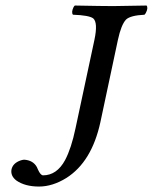

<svg xmlns="http://www.w3.org/2000/svg" viewBox="-20 -667 553 694"><path d="M406.2 -522.9 342.8 -225.1Q311.5 -82 220.2 -23.9Q169.9 7.3 121.1 7.3Q70.3 7.3 39.1 -14.6Q17.6 -31.2 21.5 -54.2Q26.4 -77.6 55.2 -87.4Q62 -89.4 66.9 -89.8Q99.6 -87.9 113.3 -63Q114.7 -60.5 117.2 -54.2Q126 -34.2 135.3 -33.2Q185.5 -33.2 215.3 -88.4Q237.8 -130.9 252.9 -203.1L321.3 -522.9Q334.5 -585.4 316.9 -600.6Q301.8 -611.8 243.7 -613.8Q236.8 -622.6 246.1 -641.6Q248.5 -645.5 250.5 -647Q350.6 -645 389.2 -645Q413.1 -645 509.8 -647Q516.6 -638.2 506.8 -619.6Q504.4 -615.7 502.4 -613.8Q451.2 -611.3 435.5 -596.2Q418 -577.6 406.2 -522.9Z"/></svg>

Font: Linux Libertine Display Slanted O
Style: Slanted
Weight: 400
Designer: Philipp H. Poll
Foundry: Philipp H. Poll
Version: Version 5.0.9